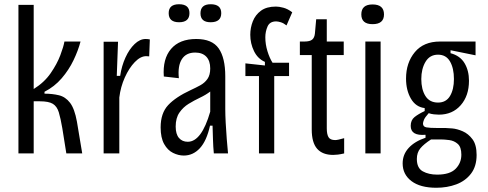

<svg xmlns="http://www.w3.org/2000/svg" viewBox="-20 -724 2304 906"><path d="M67 0V-701H139V-304Q189 -335 219 -378.5Q249 -422 264.5 -463Q280 -504 284 -528H360Q349 -486 327 -440Q305 -394 271 -354.5Q237 -315 190 -291V-282Q227 -282 258 -274.5Q289 -267 310.5 -239Q332 -211 343 -150L368 0H293L274 -119Q266 -166 257.5 -194Q249 -222 229.5 -234Q210 -246 168 -246H139V0Z M469 0V-527H537L531 -366H547Q554 -413 572 -452.5Q590 -492 615 -516Q640 -540 667 -540Q672 -540 677 -539.5Q682 -539 687 -538L684 -458Q678 -459 670 -459Q643 -459 616 -431Q589 -403 569 -358.5Q549 -314 543 -264V0Z M847 10Q822 10 796.5 -2.5Q771 -15 754.5 -44.5Q738 -74 738 -123Q738 -190 773.5 -228Q809 -266 880 -299Q904 -310 925 -321.5Q946 -333 959 -351.5Q972 -370 972 -401Q972 -437 953.5 -456.5Q935 -476 901 -476Q858 -476 838 -444.5Q818 -413 824 -355L753 -363Q747 -446 787 -493Q827 -540 906 -540Q981 -540 1012 -495.5Q1043 -451 1043 -364V-209Q1043 -182 1045 -144.5Q1047 -107 1050 -68.5Q1053 -30 1056 0H989Q986 -31 985 -65.5Q984 -100 983 -131H971Q955 -59 923 -24.5Q891 10 847 10ZM866 -55Q931 -55 972 -197V-292Q951 -276 923.5 -263Q896 -250 870 -234Q844 -218 826.5 -192.5Q809 -167 809 -127Q809 -91 824.5 -73Q840 -55 866 -55ZM974 -619Q926 -619 926 -661Q926 -704 974 -704Q1024 -704 1024 -662Q1024 -619 974 -619ZM825 -619Q776 -619 776 -662Q776 -704 825 -704Q874 -704 874 -662Q874 -619 825 -619Z M1202 0V-365H1138V-425L1230 -415V-432Q1196 -447 1178.5 -483Q1161 -519 1161 -560Q1161 -593 1173 -623.5Q1185 -654 1211.5 -673.5Q1238 -693 1282 -693Q1297 -693 1317.5 -687.5Q1338 -682 1359 -666L1332 -604Q1318 -615 1305 -619Q1292 -623 1283 -623Q1253 -623 1242.5 -599Q1232 -575 1232 -548Q1232 -515 1242 -482.5Q1252 -450 1266 -428H1344V-365H1274V0Z M1552 7Q1502 7 1476.5 -22Q1451 -51 1451 -113V-464H1395V-528H1416Q1442 -528 1453 -537Q1464 -546 1466 -566L1472 -633H1522V-528H1602V-464H1522V-118Q1522 -91 1530 -77Q1538 -63 1562 -63Q1573 -63 1604 -72V0Q1587 4 1574.5 5.5Q1562 7 1552 7Z M1704 0V-528H1776V0ZM1738 -610Q1685 -610 1685 -656Q1685 -703 1738 -703Q1792 -703 1792 -656Q1792 -610 1738 -610Z M2039 162Q1963 162 1921.5 130.5Q1880 99 1880 47Q1880 5 1908.5 -26Q1937 -57 1988 -74V-88Q1918 -82 1918 -130Q1918 -157 1936 -171.5Q1954 -186 1984 -200V-214Q1942 -219 1919 -258.5Q1896 -298 1896 -353Q1896 -428 1937.5 -478Q1979 -528 2056 -528H2224V-463L2106 -487V-473Q2151 -461 2172 -426Q2193 -391 2193 -343Q2193 -272 2154 -227.5Q2115 -183 2051 -183Q2041 -183 2027.5 -184.5Q2014 -186 2003 -190Q1985 -170 1980.5 -158.5Q1976 -147 1976 -141Q1976 -126 1992 -123Q2008 -120 2044 -120H2082Q2091 -120 2114 -118Q2137 -116 2163.5 -104.5Q2190 -93 2209.5 -67Q2229 -41 2229 7Q2229 61 2202.5 95.5Q2176 130 2133 146Q2090 162 2039 162ZM2047 -240Q2085 -240 2103.5 -271Q2122 -302 2122 -351Q2122 -402 2103.5 -434Q2085 -466 2047 -466Q2008 -466 1988 -432.5Q1968 -399 1968 -351Q1968 -302 1987.5 -271Q2007 -240 2047 -240ZM2043 100Q2103 100 2130 72.5Q2157 45 2157 6Q2157 -30 2140 -45Q2123 -60 2100 -63Q2077 -66 2061 -66H2014Q1980 -44 1963.5 -24Q1947 -4 1947 26Q1947 69 1975 84.5Q2003 100 2043 100Z"/></svg>

Font: Bricolage Grotesque 12pt Condensed Light
Style: Regular
Weight: 300
Width: 3
Designer: Mathieu Triay
Foundry: Atelier Triay
Version: Version 1.001; ttfautohint (v1.8.4.7-5d5b);gftools[0.9.33.de